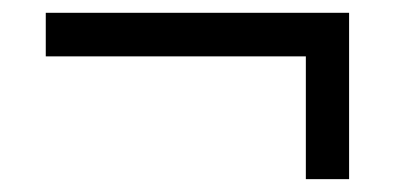

<svg xmlns="http://www.w3.org/2000/svg" viewBox="-20 -406 612 297"><path d="M50.8 -318.8V-386.2H520V-128.9H453.1V-318.8Z"/></svg>

Font: OpenSansEmoji
Style: Regular
Weight: 400
Foundry: MorbZ
Version: Version 1.000;PS 001.000;hotconv 1.0.70;makeotf.lib2.5.58329